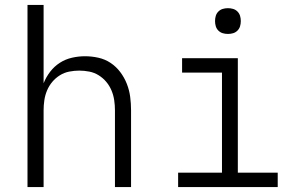

<svg xmlns="http://www.w3.org/2000/svg" viewBox="-20 -755 1240 775"><path d="M91 0V-735H156V-419Q166 -444 182.5 -465.5Q199 -487 221.5 -501.5Q244 -516 270.5 -522Q297 -528 323 -528Q350 -528 377 -522Q404 -516 426.5 -501Q449 -486 465.5 -464Q482 -442 492 -416.5Q502 -391 505.5 -364Q509 -337 509 -310V0H444V-310Q444 -330 441 -350.5Q438 -371 430 -390Q422 -409 409 -424.5Q396 -440 378.5 -451Q361 -462 340.5 -466Q320 -470 300 -470Q280 -470 259.5 -466Q239 -462 221.5 -451Q204 -440 191 -424.5Q178 -409 170 -390Q162 -371 159 -350.5Q156 -330 156 -310V0Z M699 0V-58H876V-462H715V-520H940V-58H1101V0ZM900 -618Q889 -618 879 -621Q869 -624 861.5 -631.5Q854 -639 851 -649Q848 -659 848 -670Q848 -681 851 -691Q854 -701 861.5 -708.5Q869 -716 879 -719Q889 -722 900 -722Q911 -722 921 -719Q931 -716 938.5 -708.5Q946 -701 949 -691Q952 -681 952 -670Q952 -659 949 -649Q946 -639 938.5 -631.5Q931 -624 921 -621Q911 -618 900 -618Z"/></svg>

Font: Iosevka Custom Light Extended
Style: Regular
Weight: 300
Width: 7
Monospace: yes
Designer: Belleve Invis
Foundry: Belleve Invis
Version: Version 11.2.4; ttfautohint (v1.8.4)